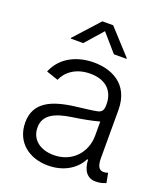

<svg xmlns="http://www.w3.org/2000/svg" viewBox="-142 -857 826 964"><g transform="rotate(20 271.5 -375.0)"><path d="M227.1 12.2C319.8 12.2 378.4 -35.2 402.8 -84.5H407.7C410.2 -25.9 436.5 5.9 480 5.9C499.5 5.9 516.6 2 534.7 -5.4L524.9 -57.1C514.6 -53.2 509.8 -52.7 500 -52.7C476.6 -52.7 465.8 -74.2 465.8 -114.3V-370.6C465.8 -515.1 356 -553.2 270.5 -553.2C185.5 -553.2 99.6 -518.6 63 -430.2L126.5 -408.7C145.5 -454.1 193.8 -494.1 272 -494.1C353.5 -494.1 399.9 -449.7 399.9 -376.5C399.9 -347.7 394 -335.9 372.6 -329.6C345.7 -323.7 308.6 -319.8 257.3 -313.5C134.3 -298.3 47.4 -260.7 47.4 -152.8C47.4 -46.9 127.9 12.2 227.1 12.2ZM236.8 -46.9C166 -46.9 113.8 -84.5 113.8 -149.9C113.8 -214.4 166.5 -244.1 257.8 -257.3C303.2 -263.7 361.3 -274.4 399.9 -285.2V-209.5C399.9 -120.6 335.9 -46.9 236.8 -46.9ZM184.6 -626 267.1 -719.7 348.6 -626H416V-629.9L295.4 -761.7H237.8L118.2 -629.9V-626Z"/></g></svg>

Font: Raveo Light
Style: Regular
Weight: 300
Designer: Jakub Foglar, Rasmus Andersson (Inter)
Foundry: Jakubfoglar.com
Version: Version 1.100;Glyphs 3.2.3 (3260)